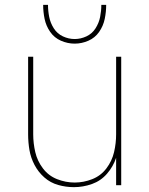

<svg xmlns="http://www.w3.org/2000/svg" viewBox="-20 -764 616 792"><path d="M285 8Q323 8 359.5 -5Q396 -18 421.5 -47.5Q447 -77 459 -113V0H480V-530H459V-210Q459 -173 450.5 -136.5Q442 -100 419 -69.5Q396 -39 360.5 -25Q325 -11 288 -11Q251 -11 215.5 -25Q180 -39 157 -69.5Q134 -100 125.5 -136.5Q117 -173 117 -210V-530H96V-210Q96 -177 101.5 -145Q107 -113 122.5 -83.5Q138 -54 163 -32Q188 -10 220 -1Q252 8 285 8ZM288 -584Q317 -584 344.5 -596Q372 -608 389 -632.5Q406 -657 412 -686Q418 -715 418 -744H398Q398 -719 393 -694Q388 -669 374 -647Q360 -625 336.5 -614Q313 -603 288 -603Q263 -603 239.5 -614Q216 -625 202 -647Q188 -669 183 -694Q178 -719 178 -744H158Q158 -715 164 -686Q170 -657 187 -632.5Q204 -608 231.5 -596Q259 -584 288 -584Z"/></svg>

Font: Iosevka Sparkle Thin
Style: Regular
Weight: 100
Designer: Belleve Invis
Foundry: Belleve Invis
Version: Version 4.5.0; ttfautohint (v1.8.3)